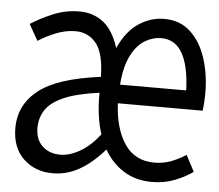

<svg xmlns="http://www.w3.org/2000/svg" viewBox="-45 -603 757 665"><g transform="rotate(5 333.5 -270.0)"><path d="M298.8 -269V-278.8Q219.2 -268.1 174.8 -248.3Q130.4 -228.5 112.8 -200.9Q95.2 -173.3 95.2 -139.2Q95.2 -98.6 119.4 -75.9Q143.6 -53.2 182.1 -53.2Q214.8 -53.2 251.5 -74.7Q288.1 -96.2 317.9 -136.2Q308.1 -165 303.5 -198.7Q298.8 -232.4 298.8 -269ZM367.2 -313H597.2Q590.8 -485.8 496.1 -485.8Q465.8 -485.8 438.2 -469Q410.6 -452.1 391.4 -414.1Q372.1 -376 367.2 -313ZM68.8 -439 37.1 -495.1Q69.3 -516.1 113.3 -534.7Q157.2 -553.2 205.1 -553.2Q253.9 -553.2 288.8 -525.9Q323.7 -498.5 342.8 -438Q370.1 -498.5 412.1 -525.9Q454.1 -553.2 500 -553.2Q555.7 -553.2 592 -519Q628.4 -484.9 646.2 -429.2Q664.1 -373.5 664.1 -308.1Q664.1 -293 663.1 -278.1Q662.1 -263.2 660.2 -248H365.2Q369.6 -159.7 405.5 -106.9Q441.4 -54.2 508.8 -54.2Q541 -54.2 568.6 -65.2Q596.2 -76.2 618.2 -90.8L647.9 -34.2Q620.1 -14.6 584.5 -0.7Q548.8 13.2 505.9 13.2Q449.7 13.2 408 -12.9Q366.2 -39.1 339.8 -85Q300.3 -39.1 255.9 -12.9Q211.4 13.2 161.1 13.2Q99.6 13.2 59.3 -25.4Q19 -64 19 -131.8Q19 -212.9 84.5 -264.2Q149.9 -315.4 298.8 -334Q297.4 -416.5 269.8 -450.2Q242.2 -483.9 198.2 -483.9Q163.6 -483.9 129.2 -470Q94.7 -456.1 68.8 -439Z"/></g></svg>

Font: Shanggu Mono N
Style: Regular
Weight: 350
Designer: GuiWonder
Version: Version 1.021